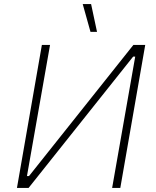

<svg xmlns="http://www.w3.org/2000/svg" viewBox="-20 -920 762 940"><path d="M63 0H120L632 -643H642L529 0H569L691 -700H633L122 -58H112L225 -700H185ZM423 -764H455L426 -900H385Z"/></svg>

Font: Fixel Display ExtraLight
Style: Italic
Weight: 200
Italic angle: -10°
Designer: AlfaBravo + MacPaw
Foundry: Kyrylo Tkachov, Marchela Mozhyna, Serhii Makarenko, Maria Weinstein, Zakhar Kryvoshyya
Version: Version 1.210;Glyphs 3.2 (3217)